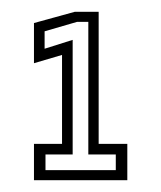

<svg xmlns="http://www.w3.org/2000/svg" viewBox="-20 -720 273 325"><path d="M37.5 -415V-476.5H85V-627L37.5 -613V-681L106.5 -700H147V-476.5H195.5V-415ZM57 -432H176V-458.5H129.5V-683H110.5L55.5 -667V-637.5L103 -652.5V-458.5H57Z"/></svg>

Font: Tourney Thin
Style: Regular
Weight: 400
Version: Version 1.015